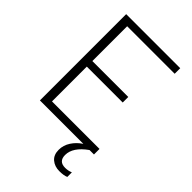

<svg xmlns="http://www.w3.org/2000/svg" viewBox="-266 -795 1100 1100"><g transform="rotate(45 284.0 -245.5)"><path d="M128 -654V-372H419V-327H128V-45H513V0H477Q398 56 398 119Q398 171 450 171Q474 171 496 162V199Q476 208 440 208Q402 208 376.5 186.5Q351 165 351 124Q351 87 372 54.5Q393 22 427 0H75V-699H513V-654Z"/></g></svg>

Font: Prompt ExtraLight
Style: Regular
Weight: 275
Designer: Katatrad Team
Foundry: CadsonDemak
Version: Version 1.001